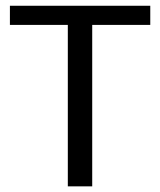

<svg xmlns="http://www.w3.org/2000/svg" viewBox="-20 -660 567 680"><path d="M512.2 -639.6V-571.8H306.6V0H220.2V-571.8H15.1V-639.6Z"/></svg>

Font: Yantramanav
Style: Regular
Weight: 400
Version: Version 1.001;PS 1.0;hotconv 1.0.72;makeotf.lib2.5.5900; ttf